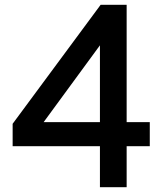

<svg xmlns="http://www.w3.org/2000/svg" viewBox="-20 -775 678 805"><path d="M399 -162H33V-256L402 -755H511V-263H608V-162H511V10H399ZM399 -263V-585L163 -263Z"/></svg>

Font: BLUETTI 2.0 Medium
Style: Italic
Weight: 500
Designer: Stijn de Vries
Foundry: tokotype
Version: Version 2.005;October 31, 2023;FontCreator 14.0.0.2814 64-bi